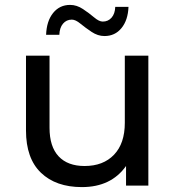

<svg xmlns="http://www.w3.org/2000/svg" viewBox="-20 -757 717 783"><path d="M273 -677Q251 -677 237 -660.5Q223 -644 222 -615H168Q170 -671 196.5 -704Q223 -737 266 -737Q293 -737 318.5 -720Q344 -703 364 -686Q384 -669 399 -669Q421 -669 435 -685Q449 -701 450 -729H504Q502 -675 475.5 -642.5Q449 -610 406 -610Q379 -610 353.5 -627Q328 -644 308 -660.5Q288 -677 273 -677ZM489 -530H585V0H494V-80Q433 6 314 6Q208 6 147 -52.5Q86 -111 86 -225V-530H182V-236Q182 -159 219 -119.5Q256 -80 325 -80Q401 -80 445 -126Q489 -172 489 -256Z"/></svg>

Font: Montserrat
Style: Regular
Weight: 500
Designer: Julieta Ulanovsky
Foundry: Julieta Ulanovsky
Version: Version 7.200;PS 007.200;hotconv 1.0.88;makeotf.lib2.5.64775